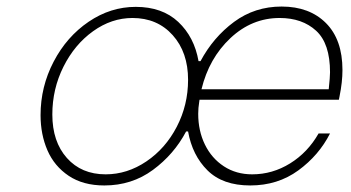

<svg xmlns="http://www.w3.org/2000/svg" viewBox="-20 -562 1073 587"><path d="M104 -210Q104 -297 144 -373.5Q184 -450 251 -495.5Q318 -541 395 -541Q476 -541 525 -495Q574 -449 587 -375H593Q632 -448 695.5 -495Q759 -542 841 -542Q926 -542 976.5 -491.5Q1027 -441 1027 -348Q1027 -311 1018 -267L1016 -257H590L589 -250Q586 -232 586 -214Q586 -162 606.5 -120Q627 -78 664.5 -53.5Q702 -29 751 -29Q813 -29 867 -62.5Q921 -96 954 -154H989Q955 -87 892 -41Q829 5 745 5Q661 5 614.5 -41Q568 -87 555 -160H549Q512 -90 447.5 -42.5Q383 5 299 5Q234 5 190 -24.5Q146 -54 125 -102.5Q104 -151 104 -210ZM555 -318Q555 -402 508 -454.5Q461 -507 385 -507Q321 -507 264.5 -466.5Q208 -426 174 -358Q140 -290 140 -212Q140 -129 184.5 -79Q229 -29 303 -29Q369 -29 427.5 -68.5Q486 -108 520.5 -174.5Q555 -241 555 -318ZM985 -289Q989 -327 989 -341Q989 -429 946.5 -468Q904 -507 835 -507Q750 -507 684.5 -445.5Q619 -384 596 -289Z"/></svg>

Font: Be Vietnam Thin
Style: Italic
Weight: 250
Italic angle: -9°
Designer: Gabriel Lam
Foundry: TypeRant
Version: Version 3.000